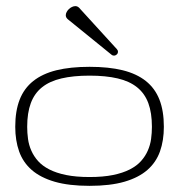

<svg xmlns="http://www.w3.org/2000/svg" viewBox="-20 -602 585 627"><path d="M272.5 4.9Q205.1 4.9 158.7 -8.5Q112.3 -22 83.7 -46.9Q55.2 -71.8 42.5 -107.4Q29.8 -143.1 29.8 -188Q29.8 -239.7 44.2 -276.6Q58.6 -313.5 88.6 -337.4Q118.7 -361.3 164.3 -372.6Q210 -383.8 272.5 -383.8Q335 -383.8 380.6 -372.6Q426.3 -361.3 456.3 -337.4Q486.3 -313.5 500.7 -276.6Q515.1 -239.7 515.1 -188Q515.1 -143.1 502.4 -107.4Q489.7 -71.8 461.2 -46.9Q432.6 -22 386.2 -8.5Q339.8 4.9 272.5 4.9ZM272.5 -23.9Q316.9 -23.9 349.1 -30.5Q381.3 -37.1 404.1 -48.8Q426.8 -60.5 440.7 -76.2Q454.6 -91.8 462.6 -110.1Q470.7 -128.4 473.4 -148.2Q476.1 -168 476.1 -188Q476.1 -233.4 464.4 -265.1Q452.6 -296.9 427.7 -316.9Q402.8 -336.9 364.3 -345.9Q325.7 -355 272.5 -355Q219.2 -355 180.7 -345.9Q142.1 -336.9 117.2 -316.9Q92.3 -296.9 80.6 -265.1Q68.8 -233.4 68.8 -188Q68.8 -168 71.5 -148.2Q74.2 -128.4 82.3 -110.1Q90.3 -91.8 104.2 -76.2Q118.2 -60.5 140.9 -48.8Q163.6 -37.1 195.8 -30.5Q228 -23.9 272.5 -23.9ZM361.3 -441.9Q365.2 -438 365.2 -433.1Q365.2 -427.7 361.3 -424.1Q357.4 -420.4 352.1 -420.4Q347.7 -420.4 344.7 -422.9L202.1 -538.6Q194.8 -544.4 194.8 -552.2Q194.8 -557.6 197.8 -563Q200.7 -568.4 205.1 -572.5Q209.5 -576.7 215.1 -579.3Q220.7 -582 226.1 -582Q232.9 -582 238.3 -576.7Z"/></svg>

Font: Gruppo
Style: Regular
Weight: 400
Foundry: Vernon Adams
Version: Version 1.000